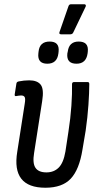

<svg xmlns="http://www.w3.org/2000/svg" viewBox="-20 -873 461 901"><path d="M193 8Q33 8 61 -161L96 -386Q100 -409 96 -417Q92 -425 79 -425Q74 -425 67.5 -424Q61 -423 55 -422Q48 -421 49 -430L57 -481Q58 -489 68 -491Q93 -496 117 -496Q155 -496 171 -475.5Q187 -455 178 -399L140 -155Q132 -107 146.5 -85.5Q161 -64 198 -64Q233 -64 255.5 -86.5Q278 -109 287 -162L301 -254Q311 -318 315 -376.5Q319 -435 318 -478Q318 -488 328 -488H391Q399 -488 399 -479Q399 -439 395 -381Q391 -323 382 -260L367 -171Q352 -77 312 -34.5Q272 8 193 8ZM267 -712Q256 -712 259 -722L301 -843Q304 -853 313 -853H376Q380 -853 382 -850Q384 -847 382 -842L324 -721Q320 -712 310 -712ZM202 -574Q155 -574 160 -622L161 -631Q166 -678 213 -678Q260 -678 255 -631L254 -622Q248 -574 202 -574ZM339 -574Q291 -574 296 -622L298 -631Q304 -678 349 -678Q397 -678 392 -631L391 -622Q384 -574 339 -574Z"/></svg>

Font: Sofia Sans Condensed Medium
Style: Italic
Weight: 500
Italic angle: -9°
Designer: Botio Nikoltchev, Ani Petrova
Foundry: lettersoup
Version: Version 4.101; ttfautohint (v1.8.4.7-5d5b)